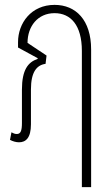

<svg xmlns="http://www.w3.org/2000/svg" viewBox="-20 -576 458 788"><path d="M58 8C86 8 107 -10 107 -66V-209C107 -281 131 -309 167 -314L171 -348L93 -400C93 -468 135 -522 204 -522C270 -522 316 -473 316 -367V192H354V-373C354 -494 291 -556 204 -556C108 -556 54 -481 54 -403V-381L135 -337L134 -334C95 -321 70 -289 70 -208V-71C70 -40 65 -26 49 -26C41 -26 34 -29 27 -33L21 -2C32 4 46 8 58 8Z"/></svg>

Font: Noto Sans Thai ExtCond ExtLt
Style: Regular
Weight: 200
Width: 2
Designer: Monotype Design Team
Foundry: Monotype Imaging Inc.
Version: Version 2.002